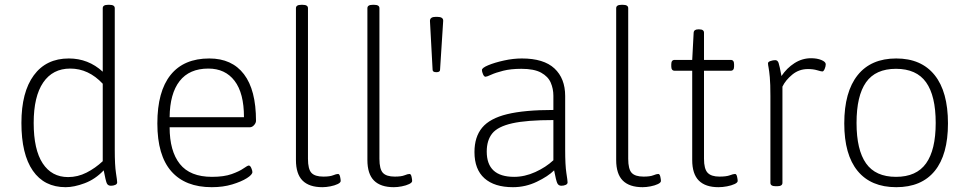

<svg xmlns="http://www.w3.org/2000/svg" viewBox="-20 -772 4029 798"><path d="M253 6Q164 6 116.5 -62.5Q69 -131 69 -261Q69 -389 120.5 -459Q172 -529 266 -529Q347 -529 407 -474V-738Q407 -752 429 -752H435Q457 -752 457 -738V-150Q457 -85 462 -53Q467 -21 467 -14Q467 -7 459 -3.5Q451 0 441 0Q428 0 423.5 -11Q419 -22 411 -64Q376 -27 332 -10.5Q288 6 253 6ZM263 -36Q303 -36 339.5 -54.5Q376 -73 407 -102V-424Q348 -487 272 -487Q199 -487 159.5 -429Q120 -371 120 -261Q120 -150 157.5 -93Q195 -36 263 -36Z M860 6Q750 6 692 -60Q634 -126 634 -259Q634 -392 689 -460.5Q744 -529 850 -529Q944 -529 994 -463.5Q1044 -398 1044 -270Q1044 -261 1036 -252Q1028 -243 1018 -243H685Q685 -144 727.5 -90.5Q770 -37 861 -37Q911 -37 943 -48.5Q975 -60 992 -72Q1009 -84 1014 -84Q1020 -84 1024.5 -73.5Q1029 -63 1029 -57Q1029 -46 1006 -31.5Q983 -17 945 -5.5Q907 6 860 6ZM685 -285H994Q994 -385 955 -436Q916 -487 846 -487Q767 -487 726.5 -435Q686 -383 685 -285Z M1320 6Q1265 6 1237.5 -21.5Q1210 -49 1210 -107V-738Q1210 -752 1232 -752H1238Q1260 -752 1260 -738V-112Q1260 -69 1274.5 -53.5Q1289 -38 1324 -38Q1351 -38 1364.5 -43.5Q1378 -49 1385 -49Q1391 -49 1393.5 -37.5Q1396 -26 1396 -20Q1396 -13 1383.5 -7Q1371 -1 1353 2.5Q1335 6 1320 6Z M1617 6Q1562 6 1534.5 -21.5Q1507 -49 1507 -107V-738Q1507 -752 1529 -752H1535Q1557 -752 1557 -738V-112Q1557 -69 1571.5 -53.5Q1586 -38 1621 -38Q1648 -38 1661.5 -43.5Q1675 -49 1682 -49Q1688 -49 1690.5 -37.5Q1693 -26 1693 -20Q1693 -13 1680.5 -7Q1668 -1 1650 2.5Q1632 6 1617 6Z M1793 -472Q1778 -472 1778 -482L1767 -685Q1767 -702 1791 -702H1797Q1823 -702 1822 -685L1809 -482Q1809 -472 1794 -472Z M2112 6Q2035 6 1993.5 -31Q1952 -68 1952 -140Q1952 -203 1984 -241.5Q2016 -280 2088 -297.5Q2160 -315 2280 -315V-374Q2280 -403 2269 -428.5Q2258 -454 2229 -470Q2200 -486 2147 -486Q2103 -486 2071.5 -478Q2040 -470 2021.5 -461.5Q2003 -453 1998 -453Q1992 -453 1987.5 -463.5Q1983 -474 1983 -481Q1983 -490 2009.5 -501Q2036 -512 2074.5 -520.5Q2113 -529 2149 -529Q2240 -529 2284.5 -487.5Q2329 -446 2329 -373V-150Q2329 -85 2334 -53Q2339 -21 2339 -14Q2339 -7 2331 -3.5Q2323 0 2313 0Q2301 0 2296 -11Q2291 -22 2283 -64Q2258 -39 2211 -16.5Q2164 6 2112 6ZM2117 -37Q2161 -37 2205 -57Q2249 -77 2280 -106V-273Q2169 -273 2109 -259.5Q2049 -246 2026 -217.5Q2003 -189 2003 -142Q2003 -37 2117 -37Z M2651 6Q2596 6 2568.5 -21.5Q2541 -49 2541 -107V-738Q2541 -752 2563 -752H2569Q2591 -752 2591 -738V-112Q2591 -69 2605.5 -53.5Q2620 -38 2655 -38Q2682 -38 2695.5 -43.5Q2709 -49 2716 -49Q2722 -49 2724.5 -37.5Q2727 -26 2727 -20Q2727 -13 2714.5 -7Q2702 -1 2684 2.5Q2666 6 2651 6Z M2966 6Q2912 6 2884.5 -21.5Q2857 -49 2857 -107V-478H2784Q2770 -478 2770 -496V-505Q2770 -523 2784 -523H2857L2863 -636Q2864 -650 2882 -650H2886Q2906 -650 2906 -636V-523H3017Q3031 -523 3031 -505V-496Q3031 -478 3017 -478H2906V-112Q2906 -70 2921 -54Q2936 -38 2970 -38Q2999 -38 3013.5 -43.5Q3028 -49 3035 -49Q3041 -49 3043.5 -37.5Q3046 -26 3046 -20Q3046 -13 3033 -7Q3020 -1 3001.5 2.5Q2983 6 2966 6Z M3204 2Q3182 2 3182 -12V-373Q3182 -424 3179.5 -451Q3177 -478 3174.5 -490.5Q3172 -503 3172 -509Q3172 -515 3182.5 -518.5Q3193 -522 3202 -522Q3212 -522 3216 -510.5Q3220 -499 3228 -456Q3250 -489 3282 -509.5Q3314 -530 3351 -530Q3376 -530 3394 -522.5Q3412 -515 3412 -505Q3412 -496 3407.5 -485.5Q3403 -475 3398 -475Q3393 -475 3376.5 -480Q3360 -485 3338 -485Q3301 -485 3273 -462Q3245 -439 3232 -412V-12Q3232 2 3210 2Z M3705 6Q3600 6 3544.5 -61.5Q3489 -129 3489 -259Q3489 -390 3544.5 -459.5Q3600 -529 3705 -529Q3809 -529 3864.5 -460Q3920 -391 3920 -259Q3920 -129 3865 -61.5Q3810 6 3705 6ZM3704 -37Q3789 -37 3829 -93Q3869 -149 3869 -261Q3869 -374 3829 -430Q3789 -486 3704 -486Q3619 -486 3579.5 -430Q3540 -374 3540 -261Q3540 -149 3579.5 -93Q3619 -37 3704 -37Z"/></svg>

Font: Asap ExtraLight
Style: Regular
Weight: 200
Designer: Pablo Cosgaya
Foundry: Omnibus-Type
Version: Version 3.001; ttfautohint (v1.8.4.7-5d5b)